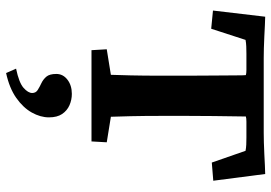

<svg xmlns="http://www.w3.org/2000/svg" viewBox="-152 -466 902 639"><g transform="rotate(90 299.5 -147.0)"><path d="M559.6 -578.1 582 -405.3 521.5 -400.4 482.4 -512.7Q472.7 -514.6 461.9 -515.1Q451.2 -515.6 438.5 -515.6H405.3Q396.5 -515.6 385.3 -515.6Q374 -515.6 368.2 -513.7Q368.2 -507.8 367.7 -477.5Q367.2 -447.3 366.7 -405.3Q366.2 -363.3 366.2 -320.3V-229.5Q366.2 -174.8 367.2 -130.9Q368.2 -86.9 369.1 -64.5L454.1 -50.8L451.2 0H147.5L144.5 -50.8L229.5 -64.5Q230.5 -86.9 231.4 -130.9Q232.4 -174.8 232.4 -229.5V-320.3Q232.4 -363.3 231.9 -405.3Q231.4 -447.3 231.4 -477.5Q231.4 -507.8 230.5 -513.7Q224.6 -515.6 213.4 -515.6Q202.1 -515.6 193.4 -515.6H159.2Q147.5 -515.6 135.3 -515.1Q123 -514.6 113.3 -512.7L76.2 -398.4L15.6 -404.3L36.1 -578.1Q45.9 -578.1 64 -577.1Q82 -576.2 102.1 -575.2Q122.1 -574.2 141.1 -573.7Q160.2 -573.2 173.8 -573.2H421.9Q435.5 -573.2 454.1 -573.7Q472.7 -574.2 493.2 -575.2Q513.7 -576.2 531.2 -577.1Q548.8 -578.1 559.6 -578.1ZM223.6 284.2 209 251Q255.9 241.2 272.9 226.1Q290 210.9 290 197.3Q290 185.5 280.3 179.2Q270.5 172.9 257.8 167Q245.1 161.1 235.8 150.4Q226.6 139.6 226.6 117.2Q226.6 94.7 245.6 80.1Q264.6 65.4 293 65.4Q312.5 65.4 330.6 73.2Q348.6 81.1 359.9 97.7Q371.1 114.3 371.1 141.6Q371.1 169.9 355 198.7Q338.9 227.5 306.2 250.5Q273.4 273.4 223.6 284.2Z"/></g></svg>

Font: Crimson Pro ExtraLight
Style: Bold
Weight: 700
Version: Version 1.002